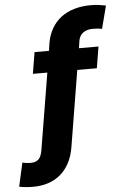

<svg xmlns="http://www.w3.org/2000/svg" viewBox="-98 -804 692 1062"><g transform="rotate(-5 248.0 -273.5)"><path d="M469.8 -528.4H361.5L367.5 -570C374.6 -608.7 404.5 -628.6 446 -628.6C471.6 -628.6 484.4 -626.8 497.9 -623.9L530.9 -750.7C505.3 -755.3 479.8 -759.9 447.8 -759.9C313.6 -759.9 222.3 -693.9 201 -570L195 -528.4H114.7L95.2 -409.4H175.4L105.5 13.5C98.4 54.3 85.9 80.3 39.1 80.3C25.2 80.3 6 77.8 -5.7 74.6L-34.8 206C-5.3 211.6 17 213.1 43.3 213.1C165.8 213.1 250.7 143.1 272 13.5L341.6 -409.4H450.3Z"/></g></svg>

Font: TID UI Extra Bold
Style: Italic
Weight: 800
Italic angle: -9.39999°
Designer: The TID Project Authors
Foundry: Bakken & Bæck
Version: Version 1.001;hotconv 1.0.109;makeotfexe 2.5.65596